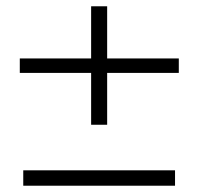

<svg xmlns="http://www.w3.org/2000/svg" viewBox="-20 -556 631 611"><path d="M270 -159V-324H43V-370H270V-536H321V-370H549V-324H321V-159ZM54 35V-14H537V35Z"/></svg>

Font: Lil Grotesk Light
Style: Regular
Weight: 300
Designer: Bastien Sozeau
Foundry: NBR — Bastien Sozeau
Version: Version 3.003; ttfautohint (v1.8.4.7-5d5b);gftools[0.9.33]